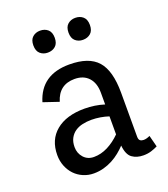

<svg xmlns="http://www.w3.org/2000/svg" viewBox="-140 -855 848 970"><g transform="rotate(-20 283.5 -370.5)"><path d="M55 0ZM268 -467Q184 -467 159 -384L76 -412Q116 -545 268 -545Q373 -545 419.5 -492.5Q466 -440 466 -321V-85Q466 -69 473.5 -63.5Q481 -58 492 -58Q500 -58 509 -60.5Q518 -63 526 -67L542 -5Q526 3 507 9Q488 15 465 15Q429 15 404.5 -2.5Q380 -20 375 -70Q360 -54 341 -38.5Q322 -23 299.5 -11Q277 1 251.5 8Q226 15 198 15Q168 15 141.5 3.5Q115 -8 96 -28Q77 -48 66 -75.5Q55 -103 55 -135Q55 -217 110.5 -263Q166 -309 264 -309Q291 -309 318 -305Q345 -301 370 -293V-356Q370 -408 343 -437.5Q316 -467 268 -467ZM227 -63Q265 -63 301.5 -81.5Q338 -100 370 -132V-229Q349 -236 325 -240Q301 -244 278 -244Q253 -244 230 -239Q207 -234 189.5 -222Q172 -210 161.5 -190.5Q151 -171 151 -143Q151 -110 172 -86.5Q193 -63 227 -63ZM131 -697Q131 -727 147.5 -741.5Q164 -756 188 -756Q213 -756 229.5 -741.5Q246 -727 246 -697Q246 -667 229.5 -652.5Q213 -638 188 -638Q164 -638 147.5 -652.5Q131 -667 131 -697ZM320 -697Q320 -727 336.5 -741.5Q353 -756 377 -756Q402 -756 418.5 -741.5Q435 -727 435 -697Q435 -667 418.5 -652.5Q402 -638 377 -638Q353 -638 336.5 -652.5Q320 -667 320 -697Z"/></g></svg>

Font: Orienta
Style: Regular
Weight: 400
Designer: Eduardo Rodriguez Tunni
Foundry: Eduardo Rodriguez Tunni
Version: Version 1.001